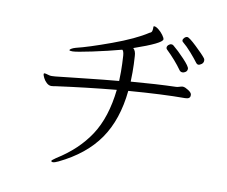

<svg xmlns="http://www.w3.org/2000/svg" viewBox="-83 -832 1166 986"><g transform="rotate(10 500.0 -339.0)"><path d="M901 -573Q894 -573 888 -581Q874 -600 849.5 -628Q825 -656 803 -674Q799 -677 799 -682Q799 -689 806 -696Q813 -703 821 -703Q831 -703 870.5 -665.5Q910 -628 923 -611Q927 -607 927 -599Q927 -587 917.5 -580Q908 -573 901 -573ZM130 -392H133Q137 -392 148.5 -388.5Q160 -385 165 -385H172Q183 -385 189 -386Q212 -388 262 -394Q302 -398 364 -405Q426 -412 515 -420Q516 -439 516 -468Q516 -507 513 -552Q511 -576 503 -581Q433 -562 352.5 -545Q272 -528 252 -528Q236 -528 236 -532Q236 -535 244 -540Q252 -545 266 -549Q329 -564 445.5 -606.5Q562 -649 626 -691Q635 -694 637.5 -700.5Q640 -707 640 -716V-721Q640 -727 641 -727Q642 -728 644 -728Q653 -728 667 -717Q681 -706 691.5 -691.5Q702 -677 702 -670Q702 -649 557 -599Q571 -587 572 -560Q575 -517 575 -476Q575 -446 574 -427Q706 -438 808 -441Q815 -441 825.5 -444.5Q836 -448 840 -448H844Q855 -447 872 -436Q889 -425 890 -415V-410Q890 -392 863 -392Q747 -392 570 -378Q555 -226 485 -125Q415 -24 280 41Q261 50 252 50Q247 50 244 47Q243 45 243 45Q243 41 265 26Q373 -41 434 -134Q495 -227 511 -373Q353 -358 199 -337Q193 -336 187.5 -335Q182 -334 176 -334Q163 -334 151.5 -344.5Q140 -355 133.5 -368.5Q127 -382 127 -387Q127 -392 130 -392ZM747 -652Q754 -652 758 -648Q784 -627 818 -591Q852 -555 852 -543Q852 -532 844 -526Q836 -520 827 -520Q818 -520 812 -527Q778 -575 729 -622Q725 -626 725 -631Q725 -639 732 -645.5Q739 -652 747 -652Z"/></g></svg>

Font: JyunsaiKaai Light
Style: Regular
Weight: 300
Designer: Fontworks Inc.
Version: Version 0.030;April 7, 2024;FontCreator 14.0.0.2901 64-bit